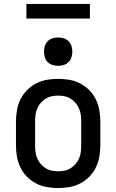

<svg xmlns="http://www.w3.org/2000/svg" viewBox="-20 -942 590 974"><path d="M275 12Q246 12 217.5 7Q189 2 163 -11.5Q137 -25 116.5 -46Q96 -67 83.5 -93Q71 -119 66 -147.5Q61 -176 61 -205V-325Q61 -354 66 -382.5Q71 -411 83.5 -437Q96 -463 116.5 -484Q137 -505 163 -518.5Q189 -532 217.5 -537Q246 -542 275 -542Q304 -542 332.5 -537Q361 -532 387 -518.5Q413 -505 433.5 -484Q454 -463 466.5 -437Q479 -411 484 -382.5Q489 -354 489 -325V-205Q489 -176 484 -147.5Q479 -119 466.5 -93Q454 -67 433.5 -46Q413 -25 387 -11.5Q361 2 332.5 7Q304 12 275 12ZM275 -73Q292 -73 308.5 -76.5Q325 -80 339 -89Q353 -98 364 -111Q375 -124 381.5 -139.5Q388 -155 390 -171.5Q392 -188 392 -205V-325Q392 -342 390 -358.5Q388 -375 381.5 -390.5Q375 -406 364 -419Q353 -432 339 -441Q325 -450 308.5 -453.5Q292 -457 275 -457Q258 -457 241.5 -453.5Q225 -450 211 -441Q197 -432 186 -419Q175 -406 168.5 -390.5Q162 -375 160 -358.5Q158 -342 158 -325V-205Q158 -188 160 -171.5Q162 -155 168.5 -139.5Q175 -124 186 -111Q197 -98 211 -89Q225 -80 241.5 -76.5Q258 -73 275 -73ZM275 -608Q261 -608 246.5 -612.5Q232 -617 222 -627Q212 -637 207.5 -651.5Q203 -666 203 -680Q203 -694 207.5 -708.5Q212 -723 222 -733Q232 -743 246.5 -747.5Q261 -752 275 -752Q289 -752 303.5 -747.5Q318 -743 328 -733Q338 -723 342.5 -708.5Q347 -694 347 -680Q347 -666 342.5 -651.5Q338 -637 328 -627Q318 -617 303.5 -612.5Q289 -608 275 -608ZM114 -848V-922H436V-848Z"/></svg>

Font: Lode Dark Term
Style: Bold
Weight: 700
Monospace: yes
Designer: Belleve Invis
Foundry: Belleve Invis
Version: Version 29.2.0